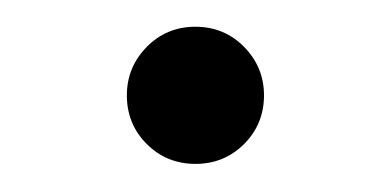

<svg xmlns="http://www.w3.org/2000/svg" viewBox="-20 -438 286 140"><path d="M122.5 -318.5Q101.5 -318.5 87 -333Q72.5 -347.5 72.5 -368.5Q72.5 -389 87 -403.8Q101.5 -418.5 122.5 -418.5Q143.5 -418.5 158 -403.8Q172.5 -389 172.5 -368.5Q172.5 -347.5 158 -333Q143.5 -318.5 122.5 -318.5Z"/></svg>

Font: Epilogue Light
Style: Regular
Weight: 300
Designer: Tyler Finck
Foundry: Etcetera Type Co
Version: Version 2.111; ttfautohint (v1.8.3)